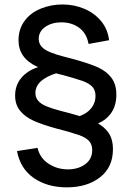

<svg xmlns="http://www.w3.org/2000/svg" viewBox="-20 -680 570 850"><path d="M275.4 149.4Q190.4 149.4 130.4 108.6Q70.3 67.9 55.2 -11.2L146 -25.4Q157.2 20.5 195.6 45.2Q233.9 69.8 280.3 69.8Q326.2 69.8 357.2 47.1Q388.2 24.4 388.2 -15.6Q388.2 -40.5 374.3 -55.7Q360.4 -70.8 331.5 -81.5Q298.8 -92.8 244.1 -107.4L235.4 -109.4Q167.5 -127.9 129.9 -145Q89.8 -163.1 68.8 -189.9Q46.9 -216.8 46.9 -256.8Q46.9 -302.2 74 -334.7Q101.1 -367.2 147 -382.3Q148.4 -382.3 148.9 -382.8Q148.4 -382.8 147 -383.8Q145.5 -384.8 144.5 -384.8Q62 -422.4 62 -502Q62 -551.3 89.1 -587.9Q116.2 -624.5 162.6 -642.6Q206.5 -660.2 256.3 -660.2Q308.6 -660.2 353.8 -640.9Q398.9 -621.6 428.2 -585.9Q457 -550.8 462.9 -502L372.1 -485.4Q363.3 -533.2 330.3 -557.1Q297.4 -581.1 252 -581.1Q209 -581.1 180.2 -560.8Q151.4 -540.5 151.4 -507.8Q151.4 -469.7 200.2 -449.7Q225.6 -439 259.8 -430.2Q289.1 -422.9 306.2 -418Q375.5 -398.9 412.6 -382.3Q452.1 -364.3 473.1 -335.9Q495.1 -306.6 495.1 -261.2Q495.1 -210.9 470.7 -177.7Q448.7 -147.5 414.1 -133.8Q441.9 -117.2 458 -95.7Q480 -66.4 480 -19Q480 60.1 423.1 104.7Q366.2 149.4 275.4 149.4ZM247.6 -189.5Q248 -189.5 252.4 -188.2Q256.8 -187 268.1 -184.1Q279.3 -181.2 291 -178.2Q293.9 -177.2 332.5 -166Q343.8 -170.4 352.1 -174.8Q375.5 -187.5 389.2 -208.3Q402.8 -229 402.8 -255.4Q402.8 -280.3 389.2 -295.4Q375.5 -310.5 346.7 -321.3Q309.1 -334 258.8 -347.7L250.5 -349.6Q248 -350.1 243.4 -351.3Q238.8 -352.5 235.1 -353.5Q231.4 -354.5 228.5 -355.5Q189.9 -343.3 165 -323.7Q136.7 -300.3 136.7 -268.1Q136.7 -229.5 185.5 -209.5Q210 -199.2 247.6 -189.5Z"/></svg>

Font: Vela Sans Med
Style: Regular
Weight: 500
Designer: Principal design: Mikhail Sharanda - project Manrope.
Design modification: Ravid Balaliev
Foundry: Mikhail Sharanda
Version: Version 1.001